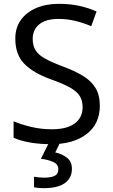

<svg xmlns="http://www.w3.org/2000/svg" viewBox="-20 -744 589 1004"><path d="M502 -191Q502 -96 433 -43Q364 10 247 10Q187 10 136 1Q85 -8 51 -24V-110Q87 -94 140.5 -81Q194 -68 251 -68Q331 -68 371.5 -99Q412 -130 412 -183Q412 -218 397 -242Q382 -266 345.5 -286.5Q309 -307 244 -330Q153 -363 106.5 -411Q60 -459 60 -542Q60 -599 89 -639.5Q118 -680 169.5 -702Q221 -724 288 -724Q347 -724 396 -713Q445 -702 485 -684L457 -607Q420 -623 376.5 -634Q333 -645 286 -645Q219 -645 185 -616.5Q151 -588 151 -541Q151 -505 166 -481Q181 -457 215 -438Q249 -419 307 -397Q370 -374 413.5 -347.5Q457 -321 479.5 -284Q502 -247 502 -191ZM356 139Q356 187 319 213.5Q282 240 208 240Q176 240 158 235V180Q167 182 182 183.5Q197 185 211 185Q247 185 266 175.5Q285 166 285 141Q285 115 258.5 103Q232 91 194 86L237 0H295L269 53Q305 61 330.5 81Q356 101 356 139Z"/></svg>

Font: Noto Sans Tifinagh Tawellemmet
Style: Regular
Weight: 400
Designer: JamraPatel
Foundry: JamraPatel LLC
Version: Version 2.006; ttfautohint (v1.8.4.7-5d5b)